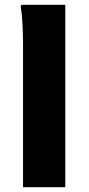

<svg xmlns="http://www.w3.org/2000/svg" viewBox="-20 -780 369 800"><path d="M76 -594V0H252V-760H69L66 -752C74 -716 76 -634 76 -594Z"/></svg>

Font: Kufam Arabic Latin Roman Bold
Style: Regular
Weight: 700
Designer: Wael Morcos & Artur Schmal
Version: Version 1.200;PS 001.200;hotconv 1.0.88;makeotf.lib2.5.64775